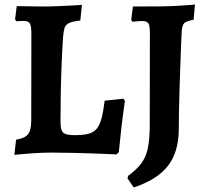

<svg xmlns="http://www.w3.org/2000/svg" viewBox="-20 -670 902 843"><path d="M43.2 10 50.5 -56.7Q89.1 -62.7 103.1 -80.7Q117.2 -98.6 117.2 -142.6L117.7 -525.6Q117.7 -557.1 110.7 -567.7Q103.7 -578.2 81.6 -578.2Q73.1 -578.2 62.2 -577.4Q51.3 -576.7 51.3 -576.7L46.1 -585.2L53.5 -643.2Q65.7 -643.2 88.7 -642.6Q111.6 -642.1 138.3 -641.8Q165 -641.5 187.6 -641.5Q204.5 -641.5 230 -642.8Q255.5 -644.1 280.6 -645.1Q305.7 -646.2 322.7 -647.4Q339.7 -648.7 339.7 -648.7L332.6 -579.8Q299.1 -576.3 283.4 -568.8Q267.7 -561.4 263.2 -546.7Q258.8 -532.1 256.7 -505.3Q253.1 -451 250.6 -388.4Q248 -325.8 246.8 -261.8Q245.6 -197.8 245.6 -138.2Q245.6 -112.8 250.2 -99.5Q254.8 -86.1 268.8 -81.3Q282.7 -76.6 308.9 -76.6Q345.3 -76.6 368 -82.5Q390.7 -88.4 404.3 -104.5Q417.8 -120.6 425.8 -150.4Q433.8 -180.2 439.5 -228L521.4 -236.7L528.5 -227.1Q528.5 -227.1 523.9 -195.2Q519.4 -163.2 513.3 -112.3Q507.3 -61.4 501.7 -2.4L492.2 8.1Q492.2 8.1 465.3 6.8Q438.5 5.5 395.7 4Q352.9 2.5 304.5 1.3Q256 0 211.9 0Q168.6 0 130 2.5Q91.4 5 67.3 7.5Q43.2 10 43.2 10ZM567.3 153 539.9 113.3 542.5 102.1Q580.3 74.4 600.8 46.7Q621.3 19 629.4 -20.7Q637.5 -60.4 637.5 -122.7L638.1 -525.6Q638.1 -557.1 631.5 -567.4Q625 -577.7 603.4 -577.7Q596.9 -577.7 587 -576.9Q577.2 -576.1 569.2 -575.3Q561.3 -574.6 561.3 -574.6L556.2 -583.1L563.6 -641.5L686.5 -642Q720.7 -642.4 754.9 -644.2Q789.1 -646 812.5 -648Q835.9 -650.1 835.9 -650.1L830.1 -583.4Q797.8 -577.5 788.7 -568.2Q779.6 -558.9 777.6 -528.7Q776.1 -501.2 774.6 -460Q773.1 -418.7 771.3 -370.2Q769.6 -321.6 768.1 -271.9Q766.6 -222.3 765.8 -178.3Q765 -134.2 765 -102Q764.5 -2.7 717.4 58.1Q670.3 118.9 567.3 153Z"/></svg>

Font: Alegreya
Style: Regular
Weight: 400
Designer: Juan Pablo del Peral
Foundry: Huerta Tipografica
Version: Version 2.009